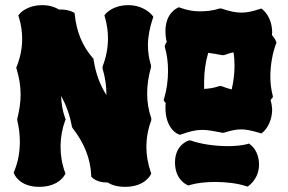

<svg xmlns="http://www.w3.org/2000/svg" viewBox="-20 -721 1116 745"><path d="M571 -661C570 -663 539 -701 478 -701C417 -701 390 -668 389 -666L385 -661L387 -655C395 -627 399 -599 399 -572C399 -535 392 -499 378 -463V-455C388 -421 393 -388 393 -353V-352C368 -391 351 -437 343 -490V-493L340 -496C300 -542 277 -597 270 -665L269 -671L263 -674C262 -675 244 -684 217 -684H209C194 -693 173 -701 144 -701C83 -701 56 -668 55 -666L51 -661L53 -655C62 -626 66 -598 66 -570C66 -534 59 -499 45 -463L43 -459L44 -455C54 -422 60 -389 60 -354C60 -324 55 -292 47 -260V-254C54 -225 57 -197 57 -170C57 -130 50 -92 35 -56L33 -52L35 -47C35 -45 55 4 132 4C209 4 231 -42 232 -44L234 -48L232 -53C220 -86 215 -119 215 -153C215 -187 221 -221 233 -254L235 -258L233 -262C223 -290 218 -319 217 -349C237 -313 251 -274 259 -230L261 -225C307 -166 331 -106 334 -40V-35L338 -32C339 -30 358 -13 393 -13H398C413 -3 435 4 466 4C542 4 564 -42 565 -44L567 -48L565 -53C554 -85 548 -118 548 -151C548 -185 554 -220 567 -254V-262C556 -293 551 -325 551 -359C551 -391 556 -425 566 -460V-467C558 -493 554 -519 554 -545C554 -579 561 -614 573 -650L575 -656ZM1036 -298C1035 -311 1033 -323 1030 -333C1033 -337 1035 -340 1036 -340L1039 -345L1038 -351C1032 -374 1029 -399 1029 -423C1029 -470 1038 -517 1051 -551L1053 -556L1051 -560C1051 -561 1046 -573 1035 -585C1036 -590 1036 -594 1036 -599C1034 -658 1000 -683 999 -684L994 -688L988 -686C960 -677 939 -672 917 -672C894 -672 871 -677 839 -688H831C805 -679 778 -677 755 -677C731 -677 707 -681 679 -691L675 -693L670 -691C668 -690 622 -671 622 -601C622 -584 624 -570 627 -558C622 -552 621 -547 621 -546L619 -542L620 -537C628 -510 632 -478 632 -446C632 -410 627 -373 617 -339L615 -333L618 -327C618 -327 620 -324 623 -321C622 -315 622 -309 622 -303C622 -221 670 -200 673 -200L677 -198L682 -199C715 -211 739 -217 765 -217C788 -217 811 -212 842 -206H849C877 -215 896 -219 915 -219C934 -219 955 -215 988 -205L994 -203L999 -207C1002 -209 1036 -238 1036 -298ZM985 -82C985 -136 954 -158 951 -160L946 -164L940 -162C917 -156 890 -154 863 -154C810 -154 755 -163 720 -176H712C710 -175 659 -159 659 -91C659 -23 705 -4 707 -3L712 -1L716 -3C743 -11 778 -15 815 -15C856 -15 900 -10 934 1L940 3L945 0C947 -2 985 -28 985 -82ZM890 -465C890 -435 886 -404 879 -374C867 -377 854 -381 839 -387H831C811 -380 791 -377 772 -376V-403C772 -443 778 -483 788 -516C804 -514 821 -511 842 -507H849C864 -512 875 -516 886 -518C889 -501 890 -483 890 -465Z"/></svg>

Font: Hanalei Fill
Style: Regular
Weight: 400
Designer: Astigmatic (AOETI)
Foundry: Astigmatic (AOETI)
Version: Version 1.000